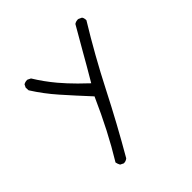

<svg xmlns="http://www.w3.org/2000/svg" viewBox="-156 -579 811 811"><g transform="rotate(-45 250.0 -173.5)"><path d="M132.3 110.4Q144.5 110.4 153.8 102.5Q229 -26.9 298.3 -162.8Q367.7 -298.8 447.3 -428.7Q447.3 -430.2 447.3 -430.9Q447.3 -431.6 447.3 -432.6Q447.3 -433.6 447 -435.1Q446.8 -436.5 446.5 -438Q446.3 -439.5 446 -440.7Q445.8 -441.9 445.3 -443.1Q444.8 -444.3 444.3 -445.3Q442.9 -447.3 441.9 -449.7L427.2 -456.5Q425.8 -457 422.4 -457Q418.9 -457 413.8 -455.6Q408.7 -454.1 403.3 -450.7Q373 -399.4 343 -346.2Q313 -293 273.4 -226.1Q246.6 -251.5 232.4 -265.6Q199.7 -298.3 173.3 -329.6Q137.2 -372.6 107.9 -420.4L94.2 -427.2Q92.8 -427.7 91.8 -427.7Q79.6 -427.7 70.8 -421.9L64.5 -408.7L65.4 -392.1Q99.6 -337.9 143.6 -288.1Q187.5 -238.3 244.1 -177.2Q210.9 -102.5 178.2 -39.3Q145.5 23.9 109.4 83Q111.3 93.3 116.7 103L130.4 109.9Q131.3 110.4 132.3 110.4Z"/></g></svg>

Font: NaikaiFont
Style: ExtraLight
Weight: 200
Version: Version 1.89